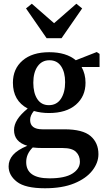

<svg xmlns="http://www.w3.org/2000/svg" viewBox="-20 -772 570 1026"><path d="M120 94Q120 181 244 181Q327 181 367 155.5Q407 130 407 92Q407 60 386 39.5Q365 19 315 19H208Q178 19 155 16Q120 50 120 94ZM241 -210Q283 -210 305.5 -244Q328 -278 328 -333Q328 -386 306.5 -418Q285 -450 244 -450Q204 -450 181 -417.5Q158 -385 158 -330Q158 -275 179.5 -242.5Q201 -210 241 -210ZM242 -168Q199 -168 161 -179Q141 -155 141 -131Q141 -81 207 -81H324Q422 -81 464 -45Q506 -9 506 52Q506 98 473 140Q440 182 376.5 208Q313 234 220 234Q115 234 70.5 199.5Q26 165 26 117Q26 83 49.5 56Q73 29 126 7Q55 -14 55 -77Q55 -105 72.5 -133Q90 -161 128 -192Q49 -234 49 -330Q49 -404 100.5 -448.5Q152 -493 243 -493Q334 -493 385 -450L497 -494L512 -484V-414H416Q426 -396 431.5 -375Q437 -354 437 -330Q437 -257 385.5 -212.5Q334 -168 242 -168ZM150 -752 269 -648 388 -752 419 -727 309 -568H229L119 -727Z"/></svg>

Font: Source Serif 4 Semibold
Style: Regular
Weight: 600
Designer: Frank Grießhammer
Foundry: Adobe
Version: Version 4.005;hotconv 1.1.0;makeotfexe 2.6.0